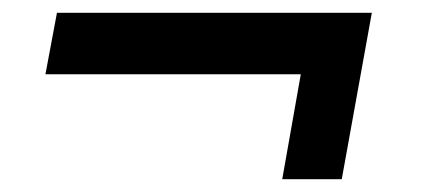

<svg xmlns="http://www.w3.org/2000/svg" viewBox="-20 -474 676 300"><path d="M421 -194 450 -358H51L69 -454H561L514 -194Z"/></svg>

Font: Archivo Variable SemiBold
Style: Italic
Weight: 600
Italic angle: -10°
Designer: Hector Gatti
Foundry: Omnibus-Type
Version: Version 2.001